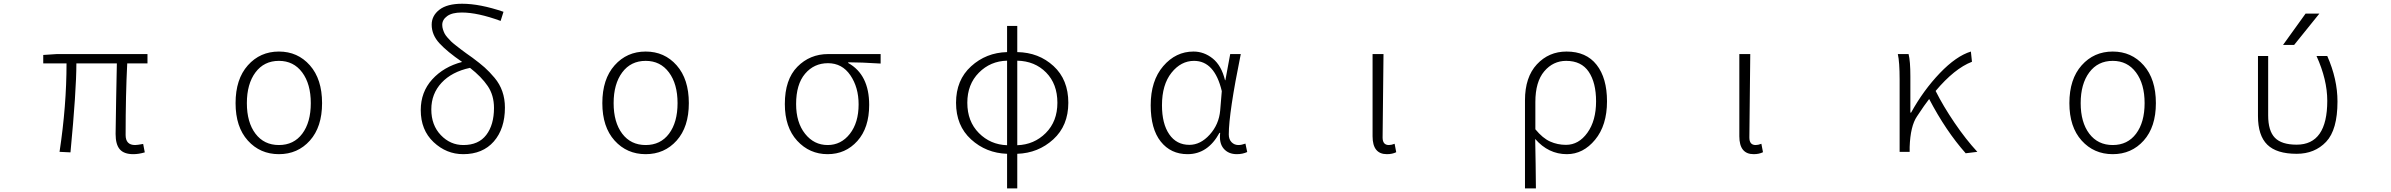

<svg xmlns="http://www.w3.org/2000/svg" viewBox="-20 -828 13040 1047"><path d="M707 12.7Q656.2 12.7 633.3 -13.7Q610.4 -40 610.4 -97.7Q610.4 -134.8 613.3 -283.7Q616.2 -432.6 617.2 -482.4H396.5Q396.5 -334 364.3 2.9L304.7 0Q342.8 -251 342.8 -482.4H215.8V-528.3L290 -533.2H784.2V-482.4H673.8Q665 -310.5 665 -91.8Q665 -37.1 716.8 -37.1Q727.5 -37.1 760.7 -43L769.5 2.9Q736.3 12.7 707 12.7Z M1264.6 -265.6Q1264.6 -396.5 1331.5 -471.7Q1398.4 -546.9 1501 -546.9Q1603.5 -546.9 1669.9 -471.7Q1736.3 -396.5 1736.3 -265.6Q1736.3 -135.7 1669.9 -61.5Q1603.5 12.7 1501 12.7Q1398.4 12.7 1331.5 -61.5Q1264.6 -135.7 1264.6 -265.6ZM1501 -496.1Q1419.9 -496.1 1373 -433.1Q1326.2 -370.1 1326.2 -265.6Q1326.2 -161.1 1373 -99.1Q1419.9 -37.1 1501 -37.1Q1582 -37.1 1628.4 -99.1Q1674.8 -161.1 1674.8 -265.6Q1674.8 -370.1 1627.9 -433.1Q1581.1 -496.1 1501 -496.1Z M2506.8 -37.1Q2589.8 -37.1 2631.8 -92.3Q2673.8 -147.5 2673.8 -239.3Q2673.8 -308.6 2639.6 -358.9Q2605.5 -409.2 2543 -458Q2443.4 -436.5 2387.7 -376.5Q2332 -316.4 2332 -231.4Q2332 -145.5 2383.8 -91.3Q2435.5 -37.1 2506.8 -37.1ZM2725.6 -763.7 2710 -713.9Q2585 -759.8 2498 -759.8Q2445.3 -759.8 2418.5 -740.2Q2391.6 -720.7 2391.6 -692.4Q2391.6 -679.7 2395.5 -667.5Q2399.4 -655.3 2404.3 -645.5Q2409.2 -635.7 2420.4 -623Q2431.6 -610.4 2439.5 -602.5Q2447.3 -594.7 2464.8 -581.1Q2482.4 -567.4 2491.7 -560.1Q2501 -552.7 2523.4 -536.6Q2545.9 -520.5 2555.7 -513.7Q2596.7 -483.4 2622.6 -460.4Q2648.4 -437.5 2676.8 -403.8Q2705.1 -370.1 2719.2 -329.6Q2733.4 -289.1 2733.4 -241.2Q2733.4 -126 2672.9 -56.6Q2612.3 12.7 2505.9 12.7Q2414.1 12.7 2344.2 -53.2Q2274.4 -119.1 2274.4 -227.5Q2274.4 -326.2 2336.9 -395Q2399.4 -463.9 2500 -490.2Q2418.9 -545.9 2376.5 -591.8Q2334 -637.7 2334 -693.4Q2334 -742.2 2376 -774.9Q2418 -807.6 2500 -807.6Q2596.7 -807.6 2725.6 -763.7Z M3264.6 -265.6Q3264.6 -396.5 3331.5 -471.7Q3398.4 -546.9 3501 -546.9Q3603.5 -546.9 3669.9 -471.7Q3736.3 -396.5 3736.3 -265.6Q3736.3 -135.7 3669.9 -61.5Q3603.5 12.7 3501 12.7Q3398.4 12.7 3331.5 -61.5Q3264.6 -135.7 3264.6 -265.6ZM3501 -496.1Q3419.9 -496.1 3373 -433.1Q3326.2 -370.1 3326.2 -265.6Q3326.2 -161.1 3373 -99.1Q3419.9 -37.1 3501 -37.1Q3582 -37.1 3628.4 -99.1Q3674.8 -161.1 3674.8 -265.6Q3674.8 -370.1 3627.9 -433.1Q3581.1 -496.1 3501 -496.1Z M4493.2 12.7Q4394.5 12.7 4327.1 -60.5Q4259.8 -133.8 4259.8 -260.7Q4259.8 -394.5 4328.1 -463.9Q4396.5 -533.2 4496.1 -533.2H4782.2V-481.4Q4674.8 -488.3 4605.5 -488.3V-484.4Q4719.7 -420.9 4719.7 -255.9Q4719.7 -130.9 4655.3 -59.1Q4590.8 12.7 4493.2 12.7ZM4493.2 -37.1Q4566.4 -37.1 4614.3 -98.1Q4662.1 -159.2 4662.1 -258.8Q4662.1 -351.6 4617.2 -417.5Q4572.3 -483.4 4495.1 -483.4Q4418.9 -483.4 4370.1 -425.8Q4321.3 -368.2 4321.3 -260.7Q4321.3 -160.2 4370.1 -98.6Q4418.9 -37.1 4493.2 -37.1Z M5527.3 -497.1V-36.1Q5619.1 -39.1 5682.6 -102.5Q5746.1 -166 5746.1 -267.6Q5746.1 -370.1 5684.6 -432.6Q5623 -495.1 5527.3 -497.1ZM5471.7 -36.1V-497.1Q5380.9 -495.1 5317.9 -431.6Q5254.9 -368.2 5254.9 -267.6Q5254.9 -166 5317.9 -102.5Q5380.9 -39.1 5471.7 -36.1ZM5527.3 -686.5V-543.9Q5644.5 -542 5725.1 -467.8Q5805.7 -393.6 5805.7 -267.6Q5805.7 -142.6 5723.6 -67.9Q5641.6 6.8 5527.3 10.7V199.2H5471.7V10.7Q5357.4 6.8 5275.4 -67.9Q5193.4 -142.6 5193.4 -267.6Q5193.4 -391.6 5275.4 -466.3Q5357.4 -541 5471.7 -543.9V-686.5Z M6456.1 12.7Q6364.3 12.7 6309.6 -56.2Q6254.9 -125 6254.9 -253.9Q6254.9 -387.7 6323.2 -467.3Q6391.6 -546.9 6488.3 -546.9Q6545.9 -546.9 6593.3 -508.8Q6640.6 -470.7 6660.2 -390.6H6662.1L6688.5 -533.2H6746.1Q6680.7 -211.9 6680.7 -94.7Q6680.7 -68.4 6695.8 -52.7Q6710.9 -37.1 6733.4 -37.1Q6750 -37.1 6771.5 -44.9L6781.2 1Q6755.9 12.7 6724.6 12.7Q6678.7 12.7 6652.8 -17.6Q6627 -47.9 6633.8 -103.5H6629.9Q6566.4 12.7 6456.1 12.7ZM6465.8 -38.1Q6526.4 -38.1 6576.7 -93.8Q6627 -149.4 6633.8 -225.6L6642.6 -331.1Q6603.5 -496.1 6491.2 -496.1Q6419.9 -496.1 6368.2 -431.2Q6316.4 -366.2 6316.4 -253.9Q6316.4 -153.3 6356 -95.7Q6395.5 -38.1 6465.8 -38.1Z M7543 12.7Q7464.8 12.7 7464.8 -85V-533.2H7524.4Q7519.5 -147.5 7519.5 -78.1Q7519.5 -37.1 7553.7 -37.1Q7567.4 -37.1 7585 -43.9L7593.8 2Q7572.3 12.7 7543 12.7Z M8295.9 199.2V-281.2Q8295.9 -407.2 8360.8 -477.1Q8425.8 -546.9 8522.5 -546.9Q8629.9 -546.9 8686.5 -474.6Q8743.2 -402.3 8743.2 -275.4Q8743.2 -144.5 8678.2 -65.9Q8613.3 12.7 8524.4 12.7Q8423.8 12.7 8351.6 -70.3Q8354.5 66.4 8355.5 199.2ZM8519.5 -38.1Q8588.9 -38.1 8636.2 -104Q8683.6 -169.9 8683.6 -275.4Q8683.6 -377 8643.6 -436.5Q8603.5 -496.1 8520.5 -496.1Q8449.2 -496.1 8400.9 -439Q8352.5 -381.8 8352.5 -271.5V-123Q8392.6 -74.2 8433.1 -56.2Q8473.6 -38.1 8519.5 -38.1Z M9543 12.7Q9464.8 12.7 9464.8 -85V-533.2H9524.4Q9519.5 -147.5 9519.5 -78.1Q9519.5 -37.1 9553.7 -37.1Q9567.4 -37.1 9585 -43.9L9593.8 2Q9572.3 12.7 9543 12.7Z M10762.7 0 10699.2 7.8Q10590.8 -114.3 10500 -288.1Q10476.6 -258.8 10433.6 -193.4Q10397.5 -140.6 10393.6 -26.4V0H10338.9V-394.5Q10338.9 -490.2 10329.1 -533.2H10387.7Q10397.5 -495.1 10397.5 -412.1V-213.9H10401.4Q10468.8 -335.9 10558.1 -429.2Q10647.5 -522.5 10727.5 -546.9L10733.4 -491.2Q10637.7 -454.1 10535.2 -332Q10576.2 -250 10638.2 -158.7Q10700.2 -67.4 10762.7 0Z M11264.6 -265.6Q11264.6 -396.5 11331.5 -471.7Q11398.4 -546.9 11501 -546.9Q11603.5 -546.9 11669.9 -471.7Q11736.3 -396.5 11736.3 -265.6Q11736.3 -135.7 11669.9 -61.5Q11603.5 12.7 11501 12.7Q11398.4 12.7 11331.5 -61.5Q11264.6 -135.7 11264.6 -265.6ZM11501 -496.1Q11419.9 -496.1 11373 -433.1Q11326.2 -370.1 11326.2 -265.6Q11326.2 -161.1 11373 -99.1Q11419.9 -37.1 11501 -37.1Q11582 -37.1 11628.4 -99.1Q11674.8 -161.1 11674.8 -265.6Q11674.8 -370.1 11627.9 -433.1Q11581.1 -496.1 11501 -496.1Z M12552.7 -753.9H12627.9L12490.2 -583H12429.7ZM12726.6 -274.4Q12726.6 -120.1 12664.6 -54.7Q12602.5 10.7 12503.9 10.7Q12394.5 10.7 12343.8 -39.1Q12293 -88.9 12293 -195.3V-522.5H12348.6V-199.2Q12348.6 -114.3 12385.3 -76.7Q12421.9 -39.1 12503.9 -39.1Q12670.9 -39.1 12670.9 -278.3Q12670.9 -393.6 12612.3 -522.5H12670.9Q12726.6 -396.5 12726.6 -274.4Z"/></svg>

Font: Gen Shin Gothic Monospace Light
Style: Regular
Weight: 300
Designer: [Source Han Sans]
Ryoko NISHIZUKA  (kana & ideographs); Paul D. Hunt (Latin, Greek & Cyrillic); Wenlong ZHANG  (bopomofo
Version: Version 1.002.20150607